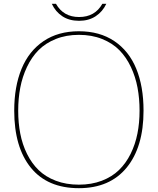

<svg xmlns="http://www.w3.org/2000/svg" viewBox="-20 -985 834 1015"><path d="M397 -800.8Q329.6 -800.8 274.9 -778.8Q220.2 -756.8 183.6 -719.7Q147 -682.6 122.6 -630.9Q98.1 -579.1 87.2 -521.7Q76.2 -464.4 76.2 -399.9Q76.2 -335.4 87.2 -278.6Q98.1 -221.7 122.8 -171.6Q147.5 -121.6 184.1 -85.9Q220.7 -50.3 275.1 -29.5Q329.6 -8.8 397 -8.8Q463.9 -8.8 518.1 -29.5Q572.3 -50.3 609.1 -86.2Q646 -122.1 670.7 -172.1Q695.3 -222.2 706.5 -278.8Q717.8 -335.4 717.8 -399.9Q717.8 -464.4 707 -521.7Q696.3 -579.1 671.9 -630.9Q647.5 -682.6 611.1 -719.7Q574.7 -756.8 520 -778.8Q465.3 -800.8 397 -800.8ZM738.8 -399.9Q738.8 -208 649.7 -99.1Q560.5 9.8 397 9.8Q231 9.8 143.1 -98.4Q55.2 -206.5 55.2 -399.9Q55.2 -527.3 94 -621.3Q132.8 -715.3 210.2 -767.6Q287.6 -819.8 397 -819.8Q506.8 -819.8 584.2 -767.8Q661.6 -715.8 700.2 -622.1Q738.8 -528.3 738.8 -399.9ZM521 -964.8H542Q522.5 -923.3 485.8 -899.2Q449.2 -875 397.9 -875Q346.2 -875 309.8 -898.9Q273.4 -922.9 253.9 -964.8H275.9Q315.4 -895 397.9 -895Q481.9 -895 521 -964.8Z"/></svg>

Font: Sinkin Sans 100 Thin
Style: Regular
Weight: 100
Designer: Keith Bates
Foundry: K-Type
Version: Sinkin Sans (version 1.0)  by Keith Bates   •   © 2014   www